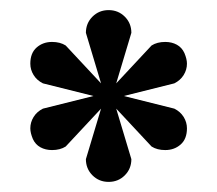

<svg xmlns="http://www.w3.org/2000/svg" viewBox="-20 -730 430 380"><path d="M150 -415 180 -515 110 -440Q99 -433 83 -433Q70 -433 60 -438.5Q50 -444 45 -455Q40 -467 40 -476Q40 -488 46.5 -498.5Q53 -509 65 -515L165 -540L65 -565Q53 -571 46.5 -581.5Q40 -592 40 -604Q40 -625 52.5 -636Q65 -647 83 -647Q99 -647 110 -640L180 -565L150 -665Q150 -684 163 -697Q176 -710 195 -710Q214 -710 227 -697Q240 -684 240 -665L210 -565L280 -640Q291 -647 307 -647Q320 -647 330 -641.5Q340 -636 345 -625Q350 -613 350 -604Q350 -592 343.5 -581.5Q337 -571 325 -565L225 -540L325 -515Q337 -509 343.5 -498.5Q350 -488 350 -476Q350 -455 337.5 -444Q325 -433 307 -433Q291 -433 280 -440L210 -515L240 -415Q240 -396 227 -383Q214 -370 195 -370Q176 -370 163 -383Q150 -396 150 -415Z"/></svg>

Font: Yeseva One
Style: Regular
Weight: 400
Designer: Jovanny Lemonad
Foundry: Jovanny Lemonad
Version: Version 2.000